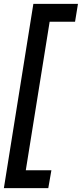

<svg xmlns="http://www.w3.org/2000/svg" viewBox="-30 -760 422 990"><path d="M103 118H235L219 210H-10L142 -740H372L357 -648H226Z"/></svg>

Font: Georama ExtraCondensed Thin SemiBold
Style: Italic
Weight: 600
Italic angle: -9°
Version: Version 1.001